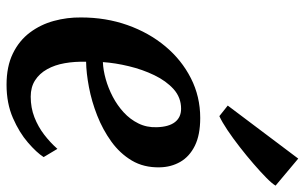

<svg xmlns="http://www.w3.org/2000/svg" viewBox="-188 -710 909 572"><g transform="rotate(90 266.0 -423.5)"><path d="M447.5 -99.5Q434 -78.5 404.2 -52.8Q374.5 -27 331 -8Q287.5 11 232 11Q177.5 11 139 -7.8Q100.5 -26.5 76.5 -58.5Q52.5 -90.5 41.8 -130Q31 -169.5 31.5 -211Q31.5 -285 54.2 -349.2Q77 -413.5 117.5 -462Q158 -510.5 212.5 -538.2Q267 -566 331 -566Q381.5 -566 413.8 -550Q446 -534 461.8 -506.5Q477.5 -479 478 -445Q479 -398 457.8 -362.2Q436.5 -326.5 401 -301Q365.5 -275.5 323.5 -259Q281.5 -242.5 239.2 -234.5Q197 -226.5 163.5 -226Q162.5 -192 167.8 -162.2Q173 -132.5 185.8 -109.8Q198.5 -87 218.8 -74Q239 -61 267.5 -61Q300.5 -61 328.8 -72Q357 -83 380.5 -101Q404 -119 423 -140.5ZM303.5 -509Q270 -509 245.2 -486.8Q220.5 -464.5 203.5 -429.2Q186.5 -394 176.8 -353.5Q167 -313 164.5 -276Q188.5 -277 215.2 -284.5Q242 -292 267.8 -305.5Q293.5 -319 314.2 -338Q335 -357 347.2 -381.8Q359.5 -406.5 358.5 -436.5Q357.5 -472.5 343.2 -490.8Q329 -509 303.5 -509ZM294 -648 452 -858 532.5 -790.5Q526.5 -780 509 -762.8Q491.5 -745.5 467.5 -724.8Q443.5 -704 417.5 -683.8Q391.5 -663.5 367.2 -647.2Q343 -631 325.5 -623Z"/></g></svg>

Font: Merriweather 28pt SemiBold
Style: Italic
Weight: 600
Italic angle: -7.8°
Version: Version 2.101